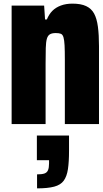

<svg xmlns="http://www.w3.org/2000/svg" viewBox="-20 -657 565 1057"><path d="M44 26V-626H223L228 -550H238Q250 -579 268.5 -597.5Q287 -616 315 -626.5Q343 -637 379 -637Q425 -637 454 -623.5Q483 -610 498 -582.5Q513 -555 519 -510Q525 -465 525 -403V26H337V-328Q337 -378 335.5 -407Q334 -436 329.5 -451.5Q325 -467 315 -471Q305 -475 287 -475Q266 -475 254.5 -468Q243 -461 238 -443.5Q233 -426 232 -393Q231 -360 231 -307V26ZM184 380V303Q211 303 225 298Q239 293 244.5 279.5Q250 266 250 243V225H183V89H360V174Q360 234 354 274Q348 314 331 337.5Q314 361 278.5 370.5Q243 380 184 380Z"/></svg>

Font: Farlight84_Sys_V01
Style: Bold
Weight: 700
Designer: Monotype Design Team, Nadine Chahine and Nizar Qandah
Foundry: Monotype Imaging Inc.
Version: Version 2.004;October 31, 2024;FontCreator 14.0.0.2814 64-bi